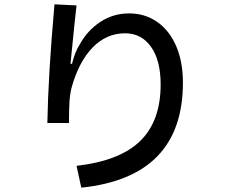

<svg xmlns="http://www.w3.org/2000/svg" viewBox="-20 -828 1040 888"><path d="M199 -259Q203 -483 232 -808L334 -803L326 -731Q313 -608 306 -533H313Q327 -589 348 -621Q383 -686 443 -726Q503 -766 577 -766Q650 -766 706.5 -727Q763 -688 794.5 -615.5Q826 -543 826 -446Q826 -9 356 40L334 -61Q535 -84 629 -176.5Q723 -269 723 -437Q723 -549 678.5 -611.5Q634 -674 559 -674Q472 -674 408.5 -608.5Q345 -543 312 -426Q304 -397 301.5 -359.5Q299 -322 299 -259Z"/></svg>

Font: IBM Plex Sans JP Medm
Style: Regular
Weight: 500
Designer: Mike Abbink; Paul van der Laan; Pieter van Rosmalen; Wujin Sim; Yejin Wi; Jinhee Kim; Boomi Park; Yona Kim; Kichan Ma
Foundry: Sandoll Inc.
Version: Version 1.002